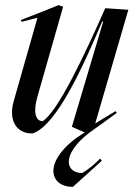

<svg xmlns="http://www.w3.org/2000/svg" viewBox="-20 -506 541 748"><path d="M264 222 377 120 370 112C350 132 328 152 300 168C268 168 248 151 248 124C248 92 276 52 324 14L435 -66L430 -73L351 -25L480 -468L390 -474C314 -302 206 -70 146 -34C117 -34 109 -72 126 -130L226 -480L208 -486L151 -463L61 -428L64 -421L126 -437L34 -114C12 -39 42 14 106 14C198 -14 302 -242 378 -422H382L260 -12L310 10C238 53 188 111 188 160C188 196 216 222 264 222Z"/></svg>

Font: Mazius Display Extra italic
Style: Regular
Weight: 400
Italic angle: -17°
Designer: Alberto Casagrande & Collletttivo
Foundry: Collletttivo
Version: Version 2.000;Glyphs 3.2 (3217)